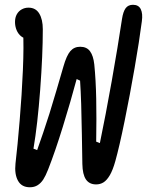

<svg xmlns="http://www.w3.org/2000/svg" viewBox="-20 -770 660 802"><path d="M44.7 -86.8Q53.3 -159.8 62.2 -267.1Q71.2 -374.3 75.6 -476.8Q80 -579.2 76.3 -639.8L96.7 -608.5Q80.8 -608.5 68.4 -618.3Q56 -628.2 49.3 -644.2Q42.7 -660.3 42.7 -678.3Q42.7 -696.7 50.2 -710.2Q57.8 -723.7 70.7 -730.8Q83.5 -738 99 -738Q129.2 -738 144 -713.3Q158.8 -688.7 158.8 -647.8Q158.8 -540.8 147.9 -395.4Q137 -250 119.8 -149L135.2 -143Q160.5 -213.8 186.5 -295.3Q215.3 -388.8 244.8 -491.8Q258 -538.2 273.8 -556.4Q289.7 -574.7 314.7 -574.7Q342.2 -574.7 356 -556Q369.8 -537.3 373.8 -501.3Q380.3 -437 381.9 -357.4Q383.5 -277.8 381.8 -178.3L397.2 -172.3Q420.8 -285.7 446.7 -431.2Q472.5 -576.8 489.7 -691.2Q494.3 -721.3 504.8 -735.7Q515.3 -750 535.5 -750Q559 -750 568 -731.6Q577 -713.2 572.5 -681Q572.2 -678.2 571.7 -675.3Q562.2 -600.8 542.4 -486.9Q522.7 -373 500.6 -264.9Q478.5 -156.8 461.8 -97.2Q451.3 -59.5 438.8 -38.2Q426.2 -16.8 412.3 -8.2Q398.5 0.3 381.5 0.3Q353.2 0.3 339 -20.4Q324.8 -41.2 324 -85.3Q323.2 -146.7 322 -207.5Q320 -350.5 314.5 -433.2L300.2 -439.8Q275 -345.7 242.4 -240.3Q209.8 -135 181 -62Q170.7 -35.7 160.8 -20.3Q150.8 -5 137.2 3.6Q123.5 12.2 104.8 12.2Q70.2 12.2 55.1 -15.2Q40 -42.5 44.7 -86.8Z"/></svg>

Font: Monaspace Radon Var
Style: Regular
Weight: 400
Designer: Riley Cran and the Lettermatic Team
Version: Version 1.000 (Monaspace Radon Var)